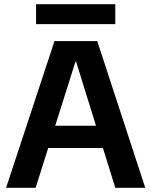

<svg xmlns="http://www.w3.org/2000/svg" viewBox="-20 -896 722 916"><path d="M9 0 240 -700H444L673 0H530L343 -602H340L150 0ZM122 -190 158 -296H514L549 -190ZM152 -781V-876H530V-781Z"/></svg>

Font: DM Sans 36pt
Style: Bold
Weight: 700
Version: Version 4.004;gftools[0.9.30]